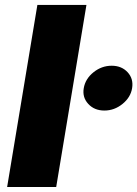

<svg xmlns="http://www.w3.org/2000/svg" viewBox="-20 -747 549 767"><path d="M325.3 -727.3 204.5 0H8.5L129.3 -727.3ZM397 -305.4Q356.9 -305.4 332.6 -331.9Q308.2 -358.3 314.6 -394.9Q321 -432.2 353.5 -458.3Q386 -484.4 426.1 -484.4Q465.9 -484.4 489.9 -458.3Q513.8 -432.2 507.8 -394.9Q501.8 -358 469.3 -331.7Q436.8 -305.4 397 -305.4Z"/></svg>

Font: Karasuma Gothic
Style: Italic
Weight: 900
Italic angle: -9.39999°
Designer: Rasmus Andersson / Ryoko Nishizuka
Foundry: Genbu
Version: Version 1.00